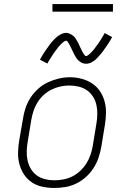

<svg xmlns="http://www.w3.org/2000/svg" viewBox="-20 -924 640 952"><path d="M248 8Q219 8 190.5 2Q162 -4 138.5 -19.5Q115 -35 99.5 -58.5Q84 -82 76.5 -109Q69 -136 69.5 -166Q70 -196 75 -226L94 -336Q98 -363 107 -389.5Q116 -416 132 -440.5Q148 -465 170 -484.5Q192 -504 218 -516Q244 -528 271.5 -534.5Q299 -541 327 -541Q356 -541 384.5 -533.5Q413 -526 436.5 -510.5Q460 -495 475.5 -472Q491 -449 498.5 -421.5Q506 -394 505.5 -364Q505 -334 500 -304L482 -194Q477 -167 468 -140.5Q459 -114 443 -89.5Q427 -65 405 -45.5Q383 -26 357 -13.5Q331 -1 303 3.5Q275 8 248 8ZM249 -30Q272 -30 295 -34.5Q318 -39 339 -49.5Q360 -60 378 -77Q396 -94 408.5 -114Q421 -134 428.5 -156Q436 -178 440 -201L458 -311Q462 -334 462.5 -358Q463 -382 458 -404Q453 -426 441 -445Q429 -464 411 -476.5Q393 -489 370 -494.5Q347 -500 323 -500Q301 -500 278.5 -495Q256 -490 235 -479.5Q214 -469 196 -452.5Q178 -436 165.5 -415.5Q153 -395 146 -373.5Q139 -352 135 -329L117 -219Q113 -196 112.5 -172.5Q112 -149 117 -127Q122 -105 133.5 -86Q145 -67 163 -54Q181 -41 203.5 -35.5Q226 -30 249 -30ZM407 -608Q401 -608 396 -609Q391 -610 386.5 -612Q382 -614 378 -617Q374 -620 370 -623.5Q366 -627 363 -630.5Q360 -634 357.5 -638Q355 -642 352.5 -646.5Q350 -651 347.5 -655.5Q345 -660 343 -664.5Q341 -669 339 -673Q337 -677 334.5 -682.5Q332 -688 329.5 -692.5Q327 -697 325 -701.5Q323 -706 320.5 -709.5Q318 -713 315 -717.5Q312 -722 308 -722Q304 -722 300 -719.5Q296 -717 293 -714.5Q290 -712 285 -707.5Q280 -703 278 -700.5Q276 -698 274 -696Q272 -694 269.5 -691Q267 -688 265 -685Q263 -682 260.5 -679Q258 -676 255.5 -672.5Q253 -669 250 -665Q247 -661 244.5 -657Q242 -653 239 -648.5Q236 -644 233 -639.5Q230 -635 227 -630Q224 -625 221 -620Q218 -615 215 -609L178 -628Q183 -638 188 -646Q193 -654 198 -662Q203 -670 208 -677Q213 -684 217.5 -690Q222 -696 226 -702Q230 -708 234.5 -713Q239 -718 243 -722.5Q247 -727 253 -733Q259 -739 265 -743.5Q271 -748 278 -752Q285 -756 292.5 -758.5Q300 -761 307 -761Q313 -761 318 -759.5Q323 -758 327.5 -756Q332 -754 336 -751.5Q340 -749 344 -745.5Q348 -742 351 -738.5Q354 -735 356.5 -730.5Q359 -726 361.5 -722Q364 -718 366.5 -713.5Q369 -709 371 -704.5Q373 -700 375 -695.5Q377 -691 379.5 -686Q382 -681 384.5 -676Q387 -671 389 -667Q391 -663 393.5 -659.5Q396 -656 399 -651Q402 -646 406 -646Q410 -646 414 -648.5Q418 -651 421 -653.5Q424 -656 429 -661Q434 -666 436 -668Q438 -670 440 -672.5Q442 -675 444.5 -678Q447 -681 449 -683.5Q451 -686 453.5 -689.5Q456 -693 458.5 -696.5Q461 -700 464 -703.5Q467 -707 469.5 -711.5Q472 -716 475 -720Q478 -724 481 -729Q484 -734 487 -739Q490 -744 493 -749Q496 -754 499 -760L536 -740Q531 -731 526 -722.5Q521 -714 516 -706.5Q511 -699 506 -692Q501 -685 496.5 -678.5Q492 -672 488 -666.5Q484 -661 479.5 -656Q475 -651 471 -646.5Q467 -642 461 -635.5Q455 -629 449 -624.5Q443 -620 436 -616Q429 -612 421.5 -610Q414 -608 407 -608ZM540 -866H240V-904H540Z"/></svg>

Font: Iosevka Curly Slab XLtExObl
Style: Regular
Weight: 200
Width: 7
Italic angle: -9°
Monospace: yes
Designer: Belleve Invis
Foundry: Belleve Invis
Version: Version 11.0.0; ttfautohint (v1.8.3)